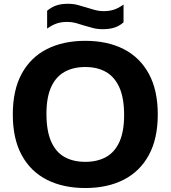

<svg xmlns="http://www.w3.org/2000/svg" viewBox="-20 -960 880 990"><path d="M420 9.5Q306 9.5 222 -33Q138 -75.5 92 -160Q46 -244.5 46 -370Q46 -495.5 92 -580Q138 -664.5 222 -707Q306 -749.5 420 -749.5Q534 -749.5 617.8 -706.8Q701.5 -664 747.5 -579.5Q793.5 -495 793.5 -370Q793.5 -245 747.5 -160.5Q701.5 -76 617.5 -33.2Q533.5 9.5 420 9.5ZM420 -125.5Q482.5 -125.5 527.5 -150.8Q572.5 -176 596.2 -229.5Q620 -283 620 -366.5Q620 -454 595.8 -508.5Q571.5 -563 526.8 -588.8Q482 -614.5 420 -614.5Q358 -614.5 313 -589.5Q268 -564.5 243.8 -511.2Q219.5 -458 219.5 -373.5Q219.5 -285.5 243.5 -230.8Q267.5 -176 312.2 -150.8Q357 -125.5 420 -125.5ZM509.5 -809.5Q482 -809.5 458.2 -815.8Q434.5 -822 411.5 -829Q391 -836 370.2 -841.5Q349.5 -847 327 -847Q295 -847 271 -838.5Q247 -830 223 -812.5V-904.5Q244 -922.5 269.2 -931.5Q294.5 -940.5 330.5 -940.5Q358.5 -940.5 382.2 -934Q406 -927.5 428.5 -920.5Q449.5 -914 470.2 -908.2Q491 -902.5 513 -902.5Q545.5 -902.5 569.2 -910.8Q593 -919 617 -936.5V-845Q596.5 -826.5 571 -818Q545.5 -809.5 509.5 -809.5Z"/></svg>

Font: Encode Sans SC SemiExpanded
Style: Bold
Weight: 700
Width: 6
Designer: Multiple Designers
Foundry: Impallari Type
Version: Version 3.002